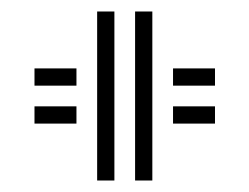

<svg xmlns="http://www.w3.org/2000/svg" viewBox="-20 -366 434 334"><path d="M179 -52H149V-346H179ZM245 -52H215V-346H245ZM281 -217V-247H354V-217ZM40 -217V-247H113V-217ZM281 -151V-181H354V-151ZM40 -151V-181H113V-151Z"/></svg>

Font: Zen Tokyo Zoo
Style: Regular
Weight: 400
Designer: Yoshimichi Ohira
Foundry: A-1 Corp ZenFonts
Version: Version 1.002; ttfautohint (v1.8.3)